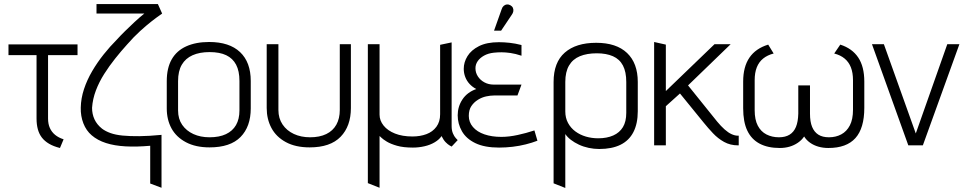

<svg xmlns="http://www.w3.org/2000/svg" viewBox="-20 -720 4803 951"><path d="M218 -133V-447H364V-500H22V-447H161V-133Q161 -103 167.5 -79.5Q174 -56 187.5 -38.5Q201 -21 223 -8Q245 5 277 13L295 -30Q270 -38 253 -52Q236 -66 227 -86Q218 -106 218 -133Z M783 -653 762 -700H458V-653H695Q670 -633 646 -610.5Q622 -588 599.5 -566Q577 -544 558 -523Q525 -490 493.5 -450.5Q462 -411 436.5 -367.5Q411 -324 396 -278.5Q381 -233 380 -187Q379 -145 393 -109Q407 -73 434 -50Q463 -25 505 -11.5Q547 2 602 5Q657 8 724 2V189L780 210V-52Q718 -46 670.5 -45.5Q623 -45 587.5 -48.5Q552 -52 527 -61Q502 -70 485 -83Q460 -103 448 -129Q436 -155 436 -186Q439 -230 455 -272Q471 -314 496 -353.5Q521 -393 550.5 -430Q580 -467 609 -499Q643 -538 674.5 -566.5Q706 -595 731 -614.5Q756 -634 770 -643.5Q784 -653 783 -653Z M1222 -183V-319Q1222 -412 1169 -462Q1116 -512 1016 -512Q950 -512 902.5 -490.5Q855 -469 830.5 -426Q806 -383 806 -318V-183Q806 -127 829.5 -84Q853 -41 901 -15.5Q949 10 1018 10Q1121 10 1171.5 -41.5Q1222 -93 1222 -183ZM1166 -319V-173Q1166 -130 1149 -100.5Q1132 -71 1099 -55.5Q1066 -40 1018 -40Q973 -40 938 -56Q903 -72 882.5 -101.5Q862 -131 862 -173V-318Q862 -368 880.5 -399.5Q899 -431 934 -446.5Q969 -462 1018 -462Q1068 -462 1100.5 -446.5Q1133 -431 1149.5 -399.5Q1166 -368 1166 -319Z M1718 -185V-501H1663V-175Q1663 -133 1646 -102.5Q1629 -72 1596 -56Q1563 -40 1516 -40Q1471 -40 1435.5 -56.5Q1400 -73 1379.5 -103.5Q1359 -134 1359 -175V-501H1301V-185Q1301 -130 1324.5 -86Q1348 -42 1396 -16Q1444 10 1514 10Q1616 10 1667 -42.5Q1718 -95 1718 -185Z M2217 -95V-510L2160 -498V-154Q2160 -117 2141.5 -92Q2123 -67 2092 -55.5Q2061 -44 2023 -44Q1973 -44 1936.5 -58.5Q1900 -73 1880 -98Q1860 -123 1860 -152V-501H1802V187L1860 210V-46Q1860 -47 1868.5 -38.5Q1877 -30 1896 -18.5Q1915 -7 1946.5 2Q1978 11 2025 11Q2054 11 2082.5 4.5Q2111 -2 2133.5 -15.5Q2156 -29 2167 -46Q2177 -26 2187.5 -15.5Q2198 -5 2205.5 -0.5Q2213 4 2217 6L2247 -26Q2245 -28 2237.5 -36Q2230 -44 2223.5 -59Q2217 -74 2217 -95Z M2563 -444V-497Q2532 -505 2504 -508Q2476 -511 2451 -511Q2391 -511 2352.5 -491.5Q2314 -472 2295.5 -442Q2277 -412 2277 -379Q2277 -358 2284.5 -338.5Q2292 -319 2306 -304Q2320 -289 2339 -279Q2294 -263 2270.5 -227.5Q2247 -192 2247 -149Q2247 -107 2268 -70Q2289 -33 2334.5 -11Q2380 11 2452 11Q2485 11 2519 7Q2553 3 2584.5 -5Q2616 -13 2642 -23L2627 -74Q2606 -67 2585.5 -61.5Q2565 -56 2544.5 -51.5Q2524 -47 2503.5 -44.5Q2483 -42 2463 -42Q2416 -42 2379.5 -54.5Q2343 -67 2322.5 -91Q2302 -115 2302 -146Q2302 -176 2315 -195Q2328 -214 2347.5 -226Q2367 -238 2388 -242.5Q2409 -247 2426 -247H2543L2563 -301H2425Q2400 -301 2379.5 -312Q2359 -323 2347 -341.5Q2335 -360 2335 -382Q2335 -401 2346 -417Q2357 -433 2377.5 -444.5Q2398 -456 2426 -459Q2444 -461 2464 -461Q2484 -461 2508.5 -457.5Q2533 -454 2563 -444ZM2515 -647Q2521 -655 2522.5 -664Q2524 -673 2520.5 -681Q2517 -689 2508 -694Q2499 -699 2490.5 -698Q2482 -697 2475 -691Q2468 -685 2465 -675L2427 -568H2462Z M3139 -169V-314Q3139 -407 3086 -457.5Q3033 -508 2933 -508Q2833 -508 2777.5 -459.5Q2722 -411 2722 -314V188L2780 211V-56Q2790 -41 2807.5 -27.5Q2825 -14 2847.5 -3.5Q2870 7 2896 12.5Q2922 18 2948 18Q3011 18 3053.5 -3Q3096 -24 3117.5 -66Q3139 -108 3139 -169ZM3082 -314V-161Q3082 -118 3065.5 -90.5Q3049 -63 3017.5 -49Q2986 -35 2943 -35Q2911 -35 2882 -43.5Q2853 -52 2830 -69Q2807 -86 2793.5 -111Q2780 -136 2780 -168V-314Q2780 -364 2798.5 -395.5Q2817 -427 2852 -441.5Q2887 -456 2936 -456Q2983 -456 3016 -441.5Q3049 -427 3065.5 -395.5Q3082 -364 3082 -314Z M3532 -118 3388 -297 3599 -501H3519L3278 -269V-499L3220 -512V0H3278V-194L3348 -257L3466 -112Q3487 -86 3511.5 -60Q3536 -34 3566.5 -17Q3597 0 3636 0H3639V-48H3634Q3620 -48 3603.5 -55.5Q3587 -63 3569 -79Q3551 -95 3532 -118Z M4142 -499 4112 -455Q4143 -447 4163.5 -430Q4184 -413 4194.5 -386.5Q4205 -360 4205 -323V-176Q4205 -129 4189.5 -99Q4174 -69 4147 -54.5Q4120 -40 4086 -40Q4054 -40 4033.5 -53Q4013 -66 4002.5 -91.5Q3992 -117 3992 -157V-297H3934V-157Q3933 -117 3922.5 -91.5Q3912 -66 3891 -53Q3870 -40 3838 -40Q3804 -40 3776.5 -54Q3749 -68 3733.5 -97.5Q3718 -127 3718 -174V-323Q3718 -360 3728.5 -386.5Q3739 -413 3760 -430Q3781 -447 3812 -455L3785 -499Q3723 -480 3692 -434.5Q3661 -389 3661 -316V-184Q3661 -116 3681.5 -73Q3702 -30 3742.5 -8.5Q3783 13 3842 13Q3868 13 3890.5 6.5Q3913 0 3932 -13Q3951 -26 3963 -44Q3974 -26 3992.5 -13Q4011 0 4034 6.5Q4057 13 4083 13Q4173 13 4217 -36Q4261 -85 4261 -186V-316Q4261 -390 4231 -435Q4201 -480 4142 -499Z M4299 -501 4479 0H4551L4732 -501H4672L4516 -59L4358 -501Z"/></svg>

Font: AdventPro_ExpandedRegular
Style: ExpandedRegular
Weight: 400
Width: 7
Designer: VivaRado, Andreas Kalpakidis
Foundry: VivaRado, Andreas Kalpakidis
Version: Version 3.000